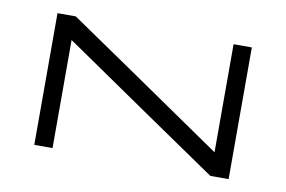

<svg xmlns="http://www.w3.org/2000/svg" viewBox="-49 -438 768 516"><g transform="rotate(10 335.0 -179.5)"><path d="M550.8 -359.4Q567.4 -359.4 600.6 -359.4Q600.6 -239.3 600.6 0Q584 0 550.8 0Q550.8 0 550.8 0Q407.2 -97.7 120.1 -294.9Q120.1 -196.3 120.1 0Q103.5 0 70.3 0Q70.3 -119.1 70.3 -359.4Q86.9 -359.4 120.1 -359.4Q263.7 -261.7 550.8 -64.5Q550.8 -138.7 550.8 -211.9Q550.8 -286.1 550.8 -359.4Z"/></g></svg>

Font: Tsing
Style: Bold
Weight: 400
Designer: iepn
Foundry: Jiangxue academy
Version: Version 1.0